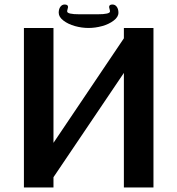

<svg xmlns="http://www.w3.org/2000/svg" viewBox="-20 -823 777 843"><path d="M85 0ZM408.7 -760.3Q462.9 -760.3 462.9 -772.9Q462.9 -777.3 460.9 -783.7Q459 -790 459 -792Q459 -803.2 473.6 -803.2Q485.4 -803.2 492.7 -793.2Q500 -783.2 500 -767.1Q500 -748.5 479.2 -732.7Q458.5 -716.8 428.5 -708.5Q398.4 -700.2 368.7 -700.2Q338.9 -700.2 309.1 -708.5Q279.3 -716.8 258.5 -732.7Q237.8 -748.5 237.8 -767.1Q237.8 -783.2 245.1 -793.2Q252.4 -803.2 263.7 -803.2Q278.8 -803.2 278.8 -792Q278.8 -790 276.9 -783.7Q274.9 -777.3 274.9 -772.9Q274.9 -760.3 328.6 -760.3ZM214.8 0H85V-700.2H214.8V-195.8L523.9 -654.8V-700.2H653.8V0H523.9V-502.9L214.8 -44.9Z"/></svg>

Font: Pfennig
Style: Bold
Weight: 700
Version: Version 20120410 ; ttfautohint (v0.8)